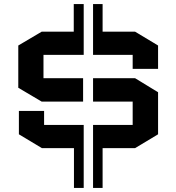

<svg xmlns="http://www.w3.org/2000/svg" viewBox="-20 -730 868 945"><path d="M389 -230H185L70 -298V-506L185 -574H343V-710H392V-460H194V-345H389ZM438 -345H645L758 -276V-69L645 -1H485V195H438V-115H439H633V-230H438ZM392 -115V195H344V-1H186L73 -69V-184H197V-115ZM633 -460H438V-710H485V-574H645L758 -506V-391H633Z"/></svg>

Font: Wallpoet
Style: Regular
Weight: 400
Designer: Lars Berggren
Foundry: Lars Berggren
Version: Version 1.000